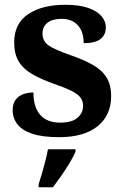

<svg xmlns="http://www.w3.org/2000/svg" viewBox="-20 -568 521 809"><path d="M229.1 10Q159.4 10 116.3 -4.3Q73.2 -18.6 53.3 -44.5Q33.4 -70.3 33.4 -103.5Q33.4 -131.7 46.1 -148.2Q58.9 -164.6 78.9 -171.5Q98.9 -178.3 120.8 -178.3Q120.8 -116.5 149.5 -83.9Q178.2 -51.3 233.4 -51.3Q283.5 -51.3 306.8 -71.9Q330.1 -92.5 330.1 -122Q330.1 -143.6 318.1 -158.1Q306.2 -172.7 279.7 -185.8Q253.2 -199 208.8 -214.2Q152 -234.3 114.4 -256.4Q76.9 -278.5 58.3 -309.9Q39.8 -341.3 39.8 -388.9Q39.8 -469.1 98.9 -508.5Q157.9 -547.9 255.1 -547.9Q315.3 -547.9 353 -534.2Q390.7 -520.6 408.4 -499Q426 -477.4 426 -453Q426 -420.8 403.2 -403.4Q380.3 -386 332.6 -386Q332.6 -435.5 307.5 -462Q282.4 -488.6 240.2 -488.6Q200.8 -488.6 179.9 -472.1Q159.1 -455.7 159.1 -426.5Q159.1 -394.3 185.3 -376.2Q211.5 -358 280.2 -334.5Q333.8 -315.9 371.4 -294.5Q409.1 -273.1 428.6 -242.1Q448.2 -211 448.2 -162.7Q448.2 -82.3 391.3 -36.2Q334.4 10 229.1 10ZM142.9 208Q149.5 187.7 157.1 161.9Q164.7 136 171.4 109.3Q178.2 82.7 182.2 61H298.3V71Q289.3 92 273.3 118.7Q257.2 145.4 238.3 172.4Q219.4 199.4 203.1 221H142.9Z"/></svg>

Font: Noto Serif Malayalam
Style: Regular
Weight: 400
Designer: Indian type Foundry, Jelle Bosma, Monotype Design Team
Foundry: Monotype Imaging Inc.
Version: Version 2.103